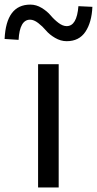

<svg xmlns="http://www.w3.org/2000/svg" viewBox="-76 -826 427 846"><path d="M91.8 0V-543H182.6V0ZM217.8 -644.5Q191.4 -644.5 166.5 -659.2Q141.6 -673.8 126.5 -691.9Q111.3 -710 92.3 -724.6Q73.2 -739.3 56.6 -739.3Q10.7 -739.3 5.9 -650.4L-55.7 -654.3Q-48.8 -805.7 57.6 -805.7Q84 -805.7 107.9 -791Q131.8 -776.4 147 -758.3Q162.1 -740.2 181.2 -725.6Q200.2 -710.9 217.8 -710.9Q262.7 -710.9 269.5 -798.8L331.1 -795.9Q328.1 -727.5 300.3 -686Q272.5 -644.5 217.8 -644.5Z"/></svg>

Font: Gen Shin Gothic Regular
Style: Regular
Weight: 400
Designer: [Source Han Sans]
Ryoko NISHIZUKA  (kana & ideographs); Paul D. Hunt (Latin, Greek & Cyrillic); Wenlong ZHANG  (bopomofo
Version: Version 1.002.20150607